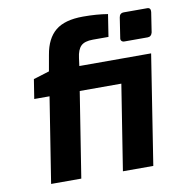

<svg xmlns="http://www.w3.org/2000/svg" viewBox="-85 -848 880 927"><g transform="rotate(-10 355.5 -384.5)"><path d="M592 0H443L509 -418H305L239 0H91L157 -418H82L97 -513L175 -537L189 -616Q202 -694 247.5 -731.5Q293 -769 383 -769Q450 -769 504 -760L487 -651H410Q370 -651 352 -633.5Q334 -616 329 -575L324 -537H676ZM711 -734 696 -636Q691 -616 673 -616H559Q550 -616 545 -621.5Q540 -627 542 -636L557 -734Q560 -755 581 -755H695Q713 -755 711 -734Z"/></g></svg>

Font: Exo
Style: Bold Italic
Weight: 700
Italic angle: -9°
Designer: Natanael Gama
Foundry: Natanael Gama
Version: Version 1.500; ttfautohint (v1.6)